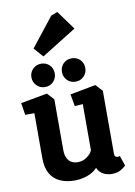

<svg xmlns="http://www.w3.org/2000/svg" viewBox="-100 -986 738 1053"><g transform="rotate(-10 269.5 -459.5)"><path d="M230 4Q183 4 148 -12Q113 -28 94 -61.5Q75 -95 75 -146V-398H24L13 -465L161 -492L196 -454V-169Q196 -150 201 -135.5Q206 -121 215 -111Q224 -101 236.5 -96.5Q249 -92 264 -92Q291 -92 314 -108Q337 -124 345 -144V-401L300 -398L288 -465L431 -492L466 -454V-105Q466 -92 471 -87.5Q476 -83 482 -83Q487 -83 491 -84Q495 -85 496 -85L515 -29Q509 -22 488.5 -9Q468 4 437 4Q411 4 389.5 -7Q368 -18 356 -44Q333 -19 298 -7.5Q263 4 230 4ZM328 -529Q300 -529 281.5 -548Q263 -567 263 -594Q263 -622 281.5 -640.5Q300 -659 328 -659Q356 -659 374.5 -640.5Q393 -622 393 -594Q393 -567 374.5 -548Q356 -529 328 -529ZM158 -529Q131 -529 112 -548Q93 -567 93 -594Q93 -622 112 -640.5Q131 -659 158 -659Q186 -659 204.5 -640.5Q223 -622 223 -594Q223 -567 204.5 -548Q186 -529 158 -529ZM178 -696 132 -748 259 -909 295 -923 372 -817Z"/></g></svg>

Font: Kreon
Style: Bold
Weight: 700
Designer: Julia Petretta
Foundry: Julia Petretta and Eli Heuer
Version: Version 2.002